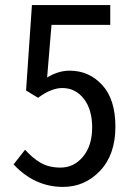

<svg xmlns="http://www.w3.org/2000/svg" viewBox="-20 -734 540 766"><path d="M231.4 11.7Q118.2 11.7 34.2 -78.1L80.1 -136.7Q110.4 -102.5 143.1 -84Q175.8 -65.4 221.7 -65.4Q275.4 -65.4 311.5 -109.4Q347.7 -153.3 347.7 -225.6Q347.7 -296.9 314.5 -339.8Q281.2 -382.8 228.5 -382.8Q184.6 -382.8 131.8 -343.8L84 -373L107.4 -713.9H419.9V-634.8H185.5L168 -424.8Q212.9 -452.1 257.8 -452.1Q335 -452.1 387.7 -395Q440.4 -337.9 440.4 -228.5Q440.4 -117.2 379.4 -52.7Q318.4 11.7 231.4 11.7Z"/></svg>

Font: GenEi Gothic M Regular
Style: Regular
Weight: 400
Designer: o_tamon (Modified); [Source Han Sans]
Ryoko NISHIZUKA  (kana & ideographs); Paul D. Hunt (Latin, Greek & Cyrillic); Wenl
Version: Version 1.1a;Original Version 1.004